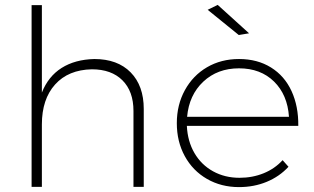

<svg xmlns="http://www.w3.org/2000/svg" viewBox="-20 -763 1283 784"><path d="M567 -318V0H525V-310Q525 -390 480 -435Q435 -480 355 -480Q259 -478 205 -418Q151 -358 151 -255V0H109V-742H151V-385Q177 -451 231.5 -485.5Q286 -520 365 -522Q460 -522 513.5 -467.5Q567 -413 567 -318Z M1198 -249H743Q746 -186 774 -138Q802 -90 850 -63.5Q898 -37 958 -37Q1011 -37 1056.5 -55.5Q1102 -74 1134 -109L1158 -82Q1121 -42 1069 -20.5Q1017 1 956 1Q883 1 825 -32.5Q767 -66 734.5 -125.5Q702 -185 702 -260Q702 -335 735 -395Q768 -455 825.5 -488.5Q883 -522 956 -522Q1031 -522 1086.5 -487.5Q1142 -453 1170.5 -391Q1199 -329 1198 -249ZM1160 -286Q1154 -376 1099 -430Q1044 -484 956 -484Q868 -484 810 -429.5Q752 -375 744 -286ZM869 -743 997 -627 955 -620 828 -723Z"/></svg>

Font: Gontserrat ExtraLight
Style: Regular
Weight: 275
Designer: Julieta Ulanovsky
Foundry: Julieta Ulanovsky
Version: Version 6.001